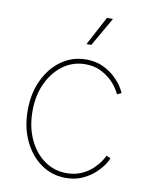

<svg xmlns="http://www.w3.org/2000/svg" viewBox="-85 -818 699 889"><g transform="rotate(10 264.0 -373.5)"><path d="M284.7 7.8Q220.2 7.8 168.9 -28.3Q117.7 -64.5 87.9 -127.4Q58.1 -190.4 58.1 -270.5Q58.1 -350.6 87.9 -413.3Q117.7 -476.1 168.9 -512.5Q220.2 -548.8 284.7 -548.8Q329.1 -548.8 362.8 -533.2Q396.5 -517.6 419.9 -495.6Q443.4 -473.6 456.3 -453.4Q469.2 -433.1 472.2 -423.8L452.1 -414.6Q449.2 -422.9 437.5 -441.2Q425.8 -459.5 404.8 -479Q383.8 -498.5 354 -512.5Q324.2 -526.4 284.7 -526.4Q227.1 -526.4 180.9 -493.2Q134.8 -460 107.7 -402.3Q80.6 -344.7 80.6 -270.5Q80.6 -195.8 107.7 -137.9Q134.8 -80.1 180.9 -47.4Q227.1 -14.6 284.7 -14.6Q324.2 -14.6 354.7 -28.3Q385.3 -42 406.2 -61.8Q427.2 -81.5 439.2 -99.9Q451.2 -118.2 454.1 -126.5L474.1 -117.7Q471.2 -107.9 458 -87.6Q444.8 -67.4 421.1 -45.4Q397.5 -23.4 363.3 -7.8Q329.1 7.8 284.7 7.8ZM272.9 -619.1 345.2 -754.9H373.5L295.4 -619.1Z"/></g></svg>

Font: Inter 17pt Thin
Style: Regular
Weight: 250
Version: Version 4.001;git-66647c0bb